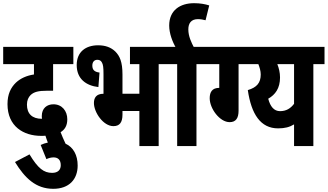

<svg xmlns="http://www.w3.org/2000/svg" viewBox="-20 -916 2055 1204"><path d="M235 -7 271 82C285 75 301 71 316 71C343 71 361 86 361 120C361 150 342 168 307 168C255 168 219 141 165 52L74 100C136 201 205 268 314 268C414 268 467 208 467 122C467 57 440 7 391 -15C379 -40 369 -64 360 -87C384 -102 402 -125 402 -168C402 -220 369 -262 315 -262C275 -262 242 -238 242 -188C242 -183 243 -177 243 -171C181 -171 149 -203 149 -260C149 -287 158 -306 172 -320C193 -340 222 -347 275 -347H313V-514H440V-622H0V-514H193V-449C147 -442 109 -425 80 -398C48 -367 27 -326 27 -263C27 -123 128 -64 238 -64C247 -64 256 -64 265 -65C269 -52 274 -37 280 -22C265 -19 250 -14 235 -7Z M595 -632C519 -632 461 -592 461 -508C461 -421 520 -379 597 -370L604 -461C572 -465 559 -478 559 -505C559 -527 571 -541 590 -541C602 -541 612 -537 618 -526C627 -512 629 -492 629 -452V-328C583 -328 569 -302 569 -270C569 -211 628 -125 691 -125C729 -125 748 -147 748 -197V-220H854V0H975V-514H1045V-622H795V-514H854V-328H748V-449C748 -528 731 -565 703 -593C676 -619 641 -632 595 -632Z M1212 -514H1282V-622H1033V-514H1091V0H1212Z M1084 -615H1198C1179 -651 1161 -689 1161 -732C1161 -769 1178 -796 1221 -796C1237 -796 1255 -793 1269 -789L1292 -882C1267 -890 1236 -896 1197 -896C1110 -896 1041 -852 1041 -756C1041 -707 1061 -654 1084 -615Z M1476 -514H1525V-622H1270V-514H1355V-365C1310 -365 1295 -338 1295 -300C1295 -235 1358 -150 1420 -150C1459 -150 1476 -175 1476 -222Z M2015 -622H1513V-514H1600C1608 -494 1615 -471 1615 -449C1615 -397 1591 -368 1534 -351C1556 -200 1614 -111 1724 -111C1766 -111 1796 -119 1824 -136V0H1945V-514H2015ZM1662 -297C1706 -322 1736 -362 1736 -430C1736 -461 1729 -489 1719 -514H1824V-265C1802 -236 1775 -219 1736 -219C1699 -219 1675 -247 1662 -297Z"/></svg>

Font: Noto Sans ExtraCondensed
Style: Bold Italic
Weight: 700
Width: 2
Italic angle: -12°
Designer: Monotype Design Team
Foundry: Monotype Imaging Inc.
Version: Version 2.013